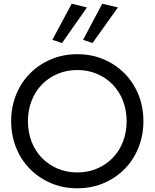

<svg xmlns="http://www.w3.org/2000/svg" viewBox="-20 -1001 830 1031"><path d="M261 -787 365 -981 447 -961 313 -770ZM426 -787 529 -981 613 -961 477 -770ZM40 -350Q40 -427 66.5 -492.5Q93 -558 141 -606.5Q189 -655 254 -682.5Q319 -710 395 -710Q472 -710 536.5 -682.5Q601 -655 649 -606.5Q697 -558 723.5 -492.5Q750 -427 750 -350Q750 -274 723.5 -208Q697 -142 649 -93.5Q601 -45 536.5 -17.5Q472 10 395 10Q319 10 254 -17.5Q189 -45 141 -93.5Q93 -142 66.5 -208Q40 -274 40 -350ZM130 -350Q130 -291 149.5 -240.5Q169 -190 205 -153Q241 -116 289.5 -95.5Q338 -75 395 -75Q452 -75 500.5 -95.5Q549 -116 585 -153Q621 -190 640.5 -240.5Q660 -291 660 -350Q660 -409 640.5 -459.5Q621 -510 585 -547Q549 -584 500.5 -604.5Q452 -625 395 -625Q338 -625 289.5 -604.5Q241 -584 205 -547Q169 -510 149.5 -459.5Q130 -409 130 -350Z"/></svg>

Font: Venryn Sans
Style: Regular
Weight: 400
Designer: Owen Earl, indestructible type* (font) & Cristiano Sobral (main changes)
Version: Version 3.600; ttfautohint (v1.8.3)